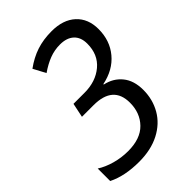

<svg xmlns="http://www.w3.org/2000/svg" viewBox="-231 -813 913 913"><g transform="rotate(-45 225.5 -357.0)"><path d="M-13 -23V-107Q18 -87 60.5 -75Q103 -63 148 -63Q231 -63 274 -107Q317 -151 317 -220Q317 -334 186 -334H108L123 -406H197Q273 -406 322.5 -447.5Q372 -489 372 -562Q372 -605 347 -628Q322 -651 277 -651Q240 -651 206 -638Q172 -625 136 -600L103 -662Q147 -694 192.5 -709Q238 -724 294 -724Q371 -724 415 -683.5Q459 -643 459 -573Q459 -496 414 -442Q369 -388 290 -372V-369Q342 -358 373.5 -319.5Q405 -281 405 -218Q405 -154 375 -102Q345 -50 287 -20Q229 10 149 10Q53 10 -13 -23Z"/></g></svg>

Font: Noto Sans UI Narrow
Style: Italic
Weight: 400
Width: 4
Italic angle: -12°
Designer: Monotype Design Team
Foundry: Monotype Imaging Inc.
Version: Version 1.001